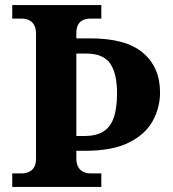

<svg xmlns="http://www.w3.org/2000/svg" viewBox="-20 -734 678 754"><path d="M28.1 0V-53H64.3Q79.2 -53 92.2 -58.3Q105.2 -63.6 113.3 -76.2Q121.4 -88.8 121.4 -110.5V-600Q121.4 -623.9 113.3 -637.1Q105.2 -650.4 92.2 -655.7Q79.2 -661 64.3 -661H28.1V-714H377.9V-661H336.3Q320.1 -661 307.2 -655.7Q294.3 -650.4 287.1 -637.7Q279.8 -625 279.8 -602.3V-583.3H335.2Q474.6 -583.3 541.5 -526.5Q608.5 -469.6 608.5 -371Q608.5 -311.4 579.8 -259Q551.1 -206.6 486.3 -174.2Q421.5 -141.8 313.2 -141.8H279.8V-111.7Q279.8 -90.5 287.6 -77.4Q295.4 -64.2 308.4 -58.6Q321.3 -53 336.3 -53H377.9V0ZM310.2 -199.8Q356.1 -199.8 384.4 -216.6Q412.7 -233.3 426.2 -270.4Q439.6 -307.5 439.6 -367Q439.6 -446.9 412.1 -485.3Q384.7 -523.7 318.2 -523.7H279.8V-199.8Z"/></svg>

Font: Noto Serif Lao
Style: Regular
Weight: 400
Designer: Monotype Design Team
Foundry: Monotype Imaging Inc.
Version: Version 2.003